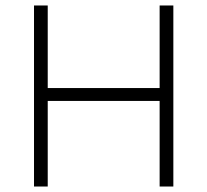

<svg xmlns="http://www.w3.org/2000/svg" viewBox="-20 -680 756 700"><path d="M562 -660H612V0H562V-312H154V0H104V-660H154V-359H562Z"/></svg>

Font: Elaine Sans Light
Style: Regular
Weight: 300
Designer: Wei Huang
Foundry: Wei Huang
Version: Version 2.001;December 24, 2019;FontCreator 12.0.0.2547 64-b